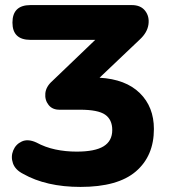

<svg xmlns="http://www.w3.org/2000/svg" viewBox="-20 -725 670 756"><path d="M297 11Q229 11 172.5 -2Q116 -15 72 -40Q40 -56 31 -82Q22 -108 32 -132.5Q42 -157 66 -168Q90 -179 123 -164Q158 -145 198 -136.5Q238 -128 282 -128Q354 -128 388 -149Q422 -170 422 -213Q422 -254 394 -273.5Q366 -293 295 -293H217Q187 -292 171.5 -311.5Q156 -331 158.5 -357.5Q161 -384 186 -406L355 -568H100Q29 -568 29 -636Q29 -705 100 -705H499Q534 -705 551.5 -682.5Q569 -660 564.5 -628.5Q560 -597 531 -570L372 -419Q475 -413 530.5 -358.5Q586 -304 586 -217Q586 -111 515 -50Q444 11 297 11Z"/></svg>

Font: Chiron GoRound TC EB
Style: Regular
Weight: 700
Designer: Ryoko NISHIZUKA 西塚涼子 (kana, bopomofo & ideographs); Paul D. Hunt (Latin, Greek & Cyrillic); Sandoll Communications 산돌커뮤니
Foundry: Adobe
Version: Version 1.000;hotconv 1.1.1;makeotfexe 2.6.0